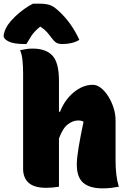

<svg xmlns="http://www.w3.org/2000/svg" viewBox="-82 -1026 702 1055"><path d="M171 6Q107 6 76 -21Q45 -48 45 -99V-624Q45 -661 41.5 -695.5Q38 -730 28 -750Q45 -754 62.5 -756.5Q80 -759 97 -759Q170 -759 206 -720.5Q242 -682 242 -582V-412H248Q273 -477 323 -518.5Q373 -560 428 -560Q451 -560 473 -542.5Q495 -525 513 -496.5Q531 -468 542 -433.5Q553 -399 553 -365V-146Q553 -103 557 -68Q561 -33 571 0Q549 4 528 6.5Q507 9 481 9Q411 9 375.5 -21.5Q340 -52 340 -122Q340 -157 350.5 -219.5Q361 -282 377 -357Q367 -364 347 -364Q319 -364 291 -343Q263 -322 242 -265V0Q206 6 171 6ZM100 -1006H131Q166 -1006 188.5 -999.5Q211 -993 239 -967Q310 -903 354 -807Q334 -795 310.5 -789.5Q287 -784 261 -784Q239 -784 226.5 -792Q214 -800 198 -822Q188 -836 175.5 -850Q163 -864 141 -879H138Q106 -853 90.5 -829Q75 -805 63 -784H57Q-7 -784 -34.5 -798Q-62 -812 -62 -828Q-62 -839 -56.5 -854.5Q-51 -870 -39 -889Q-24 -911 0 -934Q24 -957 51 -976.5Q78 -996 100 -1006Z"/></svg>

Font: Recursive Sn Csl St Blk
Style: Regular
Weight: 900
Version: Version 1.079;hotconv 1.0.112;makeotfexe 2.5.65598; ttfautoh